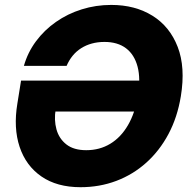

<svg xmlns="http://www.w3.org/2000/svg" viewBox="-20 -758 784 788"><path d="M310.5 10.3Q213.9 10.3 150.1 -33.7Q86.4 -77.6 60.5 -155.3Q34.7 -232.9 51.3 -333L66.4 -427.2H614.3L593.3 -300.3H173.3L208.5 -309.1Q201.2 -265.6 211.7 -227.3Q222.2 -189 252.4 -165.3Q282.7 -141.6 334 -141.6Q389.2 -141.6 432.6 -168Q476.1 -194.3 505.1 -244.1Q534.2 -293.9 545.9 -364.3Q557.6 -434.6 544.7 -484.1Q531.7 -533.7 497.3 -559.8Q462.9 -585.9 408.7 -585.9Q380.9 -585.9 356.9 -579.3Q333 -572.8 313 -560.1Q293 -547.4 278.1 -529.1Q263.2 -510.7 253.4 -487.8H78.1Q93.8 -543 127.9 -588.9Q162.1 -634.8 210 -668.2Q257.8 -701.7 315.7 -719.7Q373.5 -737.8 436.5 -737.8Q534.2 -737.8 605.5 -693.6Q676.8 -649.4 709.2 -565.7Q741.7 -481.9 722.2 -362.8Q708 -276.4 671.4 -207.8Q634.8 -139.2 580.3 -90.3Q525.9 -41.5 457.3 -15.6Q388.7 10.3 310.5 10.3Z"/></svg>

Font: Inter 18pt ExtraBold
Style: Italic
Weight: 800
Italic angle: -9.3988°
Designer: Rasmus Andersson
Foundry: rsms
Version: Version 4.001;git-66647c0bb